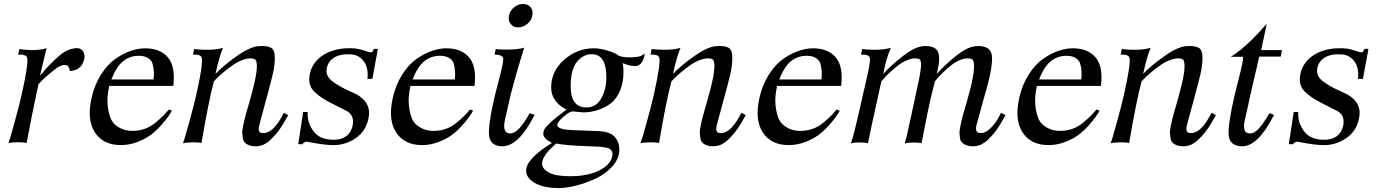

<svg xmlns="http://www.w3.org/2000/svg" viewBox="-20 -726 6986 974"><path d="M394 -395Q388 -386 378.5 -379.5Q369 -373 362.5 -371Q356 -369 345.5 -367Q335 -365 334 -365Q333 -379 326.5 -388.5Q320 -398 301.5 -396Q283 -394 256 -372Q228 -350 208 -332Q188 -314 182 -306L175 -299Q135 -111 115 0Q105 -4 73.5 -4.5Q42 -5 23 0Q29 -15 53 -102Q77 -189 90 -246Q124 -398 118 -431Q115 -451 72 -449L79 -478Q94 -473 136 -472Q178 -471 217 -481Q214 -473 205.5 -437.5Q197 -402 190 -371.5Q183 -341 182 -341Q220 -387 246 -411Q278 -443 303 -460Q328 -477 359 -481Q394 -486 405 -458.5Q416 -431 394 -395Z M859 -290H534Q522 -234 526 -194.5Q530 -155 540 -129Q550 -103 570 -88.5Q590 -74 609.5 -68Q629 -62 652 -62Q685 -62 714.5 -72.5Q744 -83 768.5 -103.5Q793 -124 806 -137Q819 -150 837 -171L852 -164Q844 -150 832.5 -133.5Q821 -117 796.5 -89.5Q772 -62 744.5 -41.5Q717 -21 676.5 -5.5Q636 10 593 10Q504 10 462 -53.5Q420 -117 444 -227Q459 -295 492 -347Q525 -399 565 -427Q605 -455 643.5 -468Q682 -481 716 -481Q793 -481 832 -434.5Q871 -388 859 -290ZM759 -323Q762 -342 760.5 -363Q759 -384 754 -402Q749 -420 731 -431.5Q713 -443 684 -443Q639 -443 605 -416Q571 -389 545 -323Z M1442 -142Q1429 -118 1416.5 -97.5Q1404 -77 1393 -62.5Q1382 -48 1371 -36Q1360 -24 1351.5 -16Q1343 -8 1333.5 -2Q1324 4 1318.5 7Q1313 10 1305 12Q1297 14 1294 14.5Q1291 15 1284 16H1278Q1260 17 1240.5 9.5Q1221 2 1214 -15Q1210 -36 1209 -50Q1208 -64 1215 -96Q1222 -128 1228.5 -150.5Q1235 -173 1245.5 -209.5Q1256 -246 1262 -270Q1300 -416 1270 -427Q1248 -434 1218.5 -424.5Q1189 -415 1163 -397Q1137 -379 1114.5 -360Q1092 -341 1078 -327L1065 -313Q1038 -212 1002 0Q991 -4 958.5 -4Q926 -4 908 1Q915 -15 939.5 -104.5Q964 -194 976 -246Q1010 -398 1004 -431Q1001 -451 959 -449L965 -478Q980 -474 1027 -473.5Q1074 -473 1111 -483Q1093 -442 1073 -351Q1108 -389 1177 -438.5Q1246 -488 1291 -492Q1333 -495 1353.5 -484.5Q1374 -474 1374 -434.5Q1374 -395 1364.5 -353Q1355 -311 1330 -220Q1294 -89 1293 -81Q1289 -54 1309 -51Q1313 -51 1318 -51Q1369 -52 1420 -154Z M1897 -478 1869 -326H1844Q1850 -383 1825 -415.5Q1800 -448 1762 -450Q1707 -454 1674.5 -433.5Q1642 -413 1637 -375Q1634 -357 1642.5 -340.5Q1651 -324 1671 -310Q1691 -296 1708 -286.5Q1725 -277 1751.5 -265Q1778 -253 1788 -248Q1867 -204 1849 -124Q1836 -60 1783.5 -24.5Q1731 11 1670 10Q1649 10 1623.5 7Q1598 4 1571.5 -1Q1545 -6 1537 -7Q1526 -9 1513 6L1493 5L1518 -158H1541Q1537 -107 1569 -62Q1601 -17 1671 -17Q1753 -17 1769 -89Q1780 -144 1733 -166L1662 -202Q1631 -218 1613.5 -229.5Q1596 -241 1576.5 -259Q1557 -277 1551.5 -300Q1546 -323 1552 -352Q1566 -415 1625 -450Q1684 -485 1770 -481Q1796 -480 1826 -470Q1856 -460 1862 -460Q1866 -460 1869.5 -464.5Q1873 -469 1875 -473.5Q1877 -478 1876 -478Z M2387 -290H2062Q2050 -234 2054 -194.5Q2058 -155 2068 -129Q2078 -103 2098 -88.5Q2118 -74 2137.5 -68Q2157 -62 2180 -62Q2213 -62 2242.5 -72.5Q2272 -83 2296.5 -103.5Q2321 -124 2334 -137Q2347 -150 2365 -171L2380 -164Q2372 -150 2360.5 -133.5Q2349 -117 2324.5 -89.5Q2300 -62 2272.5 -41.5Q2245 -21 2204.5 -5.5Q2164 10 2121 10Q2032 10 1990 -53.5Q1948 -117 1972 -227Q1987 -295 2020 -347Q2053 -399 2093 -427Q2133 -455 2171.5 -468Q2210 -481 2244 -481Q2321 -481 2360 -434.5Q2399 -388 2387 -290ZM2287 -323Q2290 -342 2288.5 -363Q2287 -384 2282 -402Q2277 -420 2259 -431.5Q2241 -443 2212 -443Q2167 -443 2133 -416Q2099 -389 2073 -323Z M2680 -646Q2676 -622 2654.5 -604.5Q2633 -587 2608 -587Q2584 -587 2570.5 -604.5Q2557 -622 2562 -646Q2566 -671 2587.5 -688.5Q2609 -706 2634 -706Q2659 -706 2672.5 -688.5Q2686 -671 2680 -646ZM2692 -143Q2611 16 2529 16Q2467 16 2461 -39Q2456 -98 2492 -247Q2497 -269 2510 -317.5Q2523 -366 2528.5 -393Q2534 -420 2533 -429Q2530 -449 2489 -449L2495 -478Q2499 -474 2554 -474.5Q2609 -475 2639 -484Q2579 -290 2558 -191Q2556 -179 2551.5 -161Q2547 -143 2544.5 -132Q2542 -121 2539.5 -106.5Q2537 -92 2537.5 -84Q2538 -76 2540.5 -67.5Q2543 -59 2549.5 -54.5Q2556 -50 2566 -49Q2590 -48 2615 -75.5Q2640 -103 2667 -152Z M3251 -456Q3242 -391 3202 -391Q3172 -391 3139 -406Q3143 -382 3143 -363Q3143 -303 3122.5 -259.5Q3102 -216 3069 -195Q3036 -174 3004 -165Q2972 -156 2939 -156Q2932 -156 2909.5 -158.5Q2887 -161 2884 -161Q2867 -159 2837 -132.5Q2807 -106 2807 -92Q2807 -69 2883 -66L3016 -61Q3076 -58 3099 -31Q3122 -4 3122 31Q3122 77 3088 116Q3054 155 3004.5 178.5Q2955 202 2904.5 215Q2854 228 2816 228Q2738 228 2693.5 202.5Q2649 177 2649 139Q2649 80 2780 -1Q2736 -23 2736 -47Q2736 -59 2741.5 -70Q2747 -81 2774.5 -106.5Q2802 -132 2854 -170Q2776 -209 2776 -283Q2776 -365 2842 -423Q2908 -481 2993 -481Q3022 -481 3060.5 -470Q3099 -459 3120 -443Q3138 -435 3178 -435Q3234 -435 3251 -456ZM2954 -181Q3005 -181 3030.5 -227.5Q3056 -274 3056 -333Q3056 -451 2982 -451Q2938 -451 2906.5 -412Q2875 -373 2875 -289Q2875 -181 2954 -181ZM3086 67Q3087 63 3087 56Q3087 43 3079.5 34.5Q3072 26 3052.5 22.5Q3033 19 3018 18Q3003 17 2969 16Q2851 12 2801 2Q2774 27 2762 40Q2750 53 2740 70.5Q2730 88 2730 104Q2730 130 2764 149Q2798 168 2872 168Q2961 168 3019 139Q3077 110 3086 67Z M3763 -142Q3750 -118 3737.5 -97.5Q3725 -77 3714 -62.5Q3703 -48 3692 -36Q3681 -24 3672.5 -16Q3664 -8 3654.5 -2Q3645 4 3639.5 7Q3634 10 3626 12Q3618 14 3615 14.5Q3612 15 3605 16H3599Q3581 17 3561.5 9.5Q3542 2 3535 -15Q3531 -36 3530 -50Q3529 -64 3536 -96Q3543 -128 3549.5 -150.5Q3556 -173 3566.5 -209.5Q3577 -246 3583 -270Q3621 -416 3591 -427Q3569 -434 3539.5 -424.5Q3510 -415 3484 -397Q3458 -379 3435.5 -360Q3413 -341 3399 -327L3386 -313Q3359 -212 3323 0Q3312 -4 3279.5 -4Q3247 -4 3229 1Q3236 -15 3260.5 -104.5Q3285 -194 3297 -246Q3331 -398 3325 -431Q3322 -451 3280 -449L3286 -478Q3301 -474 3348 -473.5Q3395 -473 3432 -483Q3414 -442 3394 -351Q3429 -389 3498 -438.5Q3567 -488 3612 -492Q3654 -495 3674.5 -484.5Q3695 -474 3695 -434.5Q3695 -395 3685.5 -353Q3676 -311 3651 -220Q3615 -89 3614 -81Q3610 -54 3630 -51Q3634 -51 3639 -51Q3690 -52 3741 -154Z M4247 -290H3922Q3910 -234 3914 -194.5Q3918 -155 3928 -129Q3938 -103 3958 -88.5Q3978 -74 3997.5 -68Q4017 -62 4040 -62Q4073 -62 4102.5 -72.5Q4132 -83 4156.5 -103.5Q4181 -124 4194 -137Q4207 -150 4225 -171L4240 -164Q4232 -150 4220.5 -133.5Q4209 -117 4184.5 -89.5Q4160 -62 4132.5 -41.5Q4105 -21 4064.5 -5.5Q4024 10 3981 10Q3892 10 3850 -53.5Q3808 -117 3832 -227Q3847 -295 3880 -347Q3913 -399 3953 -427Q3993 -455 4031.5 -468Q4070 -481 4104 -481Q4181 -481 4220 -434.5Q4259 -388 4247 -290ZM4147 -323Q4150 -342 4148.5 -363Q4147 -384 4142 -402Q4137 -420 4119 -431.5Q4101 -443 4072 -443Q4027 -443 3993 -416Q3959 -389 3933 -323Z M5081 -142Q5068 -118 5055.5 -97.5Q5043 -77 5032 -62.5Q5021 -48 5010 -36Q4999 -24 4990.5 -16Q4982 -8 4972.5 -2Q4963 4 4957.5 7Q4952 10 4944 12Q4936 14 4933 14.5Q4930 15 4924 16H4917Q4899 17 4879.5 9.5Q4860 2 4852 -15Q4848 -36 4847.5 -50Q4847 -64 4854 -96Q4861 -128 4867.5 -150.5Q4874 -173 4884.5 -209.5Q4895 -246 4901 -270Q4938 -417 4908 -427Q4886 -434 4858.5 -424.5Q4831 -415 4808 -397Q4785 -379 4765.5 -360Q4746 -341 4734 -327L4723 -313Q4708 -258 4696 -203.5Q4684 -149 4672 -86Q4660 -23 4655 1Q4643 -3 4615 -3Q4587 -3 4569 2Q4573 -7 4582.5 -48Q4592 -89 4606 -155Q4620 -221 4624 -239Q4635 -288 4641 -317.5Q4647 -347 4650.5 -373Q4654 -399 4651.5 -411.5Q4649 -424 4642 -427Q4620 -434 4592 -424.5Q4564 -415 4540 -397Q4516 -379 4495.5 -360Q4475 -341 4463 -327L4451 -313Q4388 -29 4383 1Q4371 -3 4343 -3.5Q4315 -4 4296 1Q4308 -21 4356 -239Q4360 -255 4366.5 -284Q4373 -313 4377.5 -332.5Q4382 -352 4386.5 -374.5Q4391 -397 4392.5 -411Q4394 -425 4393 -431Q4389 -451 4348 -449L4354 -478Q4369 -474 4414.5 -473.5Q4460 -473 4499 -483Q4473 -423 4461 -351Q4496 -391 4557.5 -439.5Q4619 -488 4663 -492Q4723 -496 4738 -463.5Q4753 -431 4732 -351Q4770 -394 4828 -441Q4886 -488 4930 -492Q5009 -498 5012.5 -437Q5016 -376 4969 -220Q4933 -88 4932 -85Q4928 -55 4946 -52Q4950 -51 4958 -51Q4980 -51 5004.5 -75.5Q5029 -100 5040 -119.5Q5051 -139 5058 -154Z M5565 -290H5240Q5228 -234 5232 -194.5Q5236 -155 5246 -129Q5256 -103 5276 -88.5Q5296 -74 5315.5 -68Q5335 -62 5358 -62Q5391 -62 5420.5 -72.5Q5450 -83 5474.5 -103.5Q5499 -124 5512 -137Q5525 -150 5543 -171L5558 -164Q5550 -150 5538.5 -133.5Q5527 -117 5502.5 -89.5Q5478 -62 5450.5 -41.5Q5423 -21 5382.5 -5.5Q5342 10 5299 10Q5210 10 5168 -53.5Q5126 -117 5150 -227Q5165 -295 5198 -347Q5231 -399 5271 -427Q5311 -455 5349.5 -468Q5388 -481 5422 -481Q5499 -481 5538 -434.5Q5577 -388 5565 -290ZM5465 -323Q5468 -342 5466.5 -363Q5465 -384 5460 -402Q5455 -420 5437 -431.5Q5419 -443 5390 -443Q5345 -443 5311 -416Q5277 -389 5251 -323Z M6148 -142Q6135 -118 6122.5 -97.5Q6110 -77 6099 -62.5Q6088 -48 6077 -36Q6066 -24 6057.5 -16Q6049 -8 6039.5 -2Q6030 4 6024.5 7Q6019 10 6011 12Q6003 14 6000 14.5Q5997 15 5990 16H5984Q5966 17 5946.5 9.5Q5927 2 5920 -15Q5916 -36 5915 -50Q5914 -64 5921 -96Q5928 -128 5934.5 -150.5Q5941 -173 5951.5 -209.5Q5962 -246 5968 -270Q6006 -416 5976 -427Q5954 -434 5924.5 -424.5Q5895 -415 5869 -397Q5843 -379 5820.5 -360Q5798 -341 5784 -327L5771 -313Q5744 -212 5708 0Q5697 -4 5664.5 -4Q5632 -4 5614 1Q5621 -15 5645.5 -104.5Q5670 -194 5682 -246Q5716 -398 5710 -431Q5707 -451 5665 -449L5671 -478Q5686 -474 5733 -473.5Q5780 -473 5817 -483Q5799 -442 5779 -351Q5814 -389 5883 -438.5Q5952 -488 5997 -492Q6039 -495 6059.5 -484.5Q6080 -474 6080 -434.5Q6080 -395 6070.5 -353Q6061 -311 6036 -220Q6000 -89 5999 -81Q5995 -54 6015 -51Q6019 -51 6024 -51Q6075 -52 6126 -154Z M6483 -472 6477 -439H6368L6358 -395Q6348 -351 6333 -287.5Q6318 -224 6311 -188Q6308 -176 6304 -158Q6300 -140 6297.5 -129.5Q6295 -119 6292.5 -105Q6290 -91 6290.5 -83Q6291 -75 6293.5 -66.5Q6296 -58 6302.5 -54Q6309 -50 6319 -49Q6343 -48 6367 -75Q6391 -102 6420 -152L6443 -143Q6362 16 6282 16Q6219 16 6213 -39Q6208 -93 6244 -247Q6248 -264 6262 -318.5Q6276 -373 6281.5 -401Q6287 -429 6286 -438H6224Q6273 -468 6329 -523Q6361 -554 6406 -605Q6387 -516 6378 -472Z M6922 -478 6894 -326H6869Q6875 -383 6850 -415.5Q6825 -448 6787 -450Q6732 -454 6699.5 -433.5Q6667 -413 6662 -375Q6659 -357 6667.5 -340.5Q6676 -324 6696 -310Q6716 -296 6733 -286.5Q6750 -277 6776.5 -265Q6803 -253 6813 -248Q6892 -204 6874 -124Q6861 -60 6808.5 -24.5Q6756 11 6695 10Q6674 10 6648.5 7Q6623 4 6596.5 -1Q6570 -6 6562 -7Q6551 -9 6538 6L6518 5L6543 -158H6566Q6562 -107 6594 -62Q6626 -17 6696 -17Q6778 -17 6794 -89Q6805 -144 6758 -166L6687 -202Q6656 -218 6638.5 -229.5Q6621 -241 6601.5 -259Q6582 -277 6576.5 -300Q6571 -323 6577 -352Q6591 -415 6650 -450Q6709 -485 6795 -481Q6821 -480 6851 -470Q6881 -460 6887 -460Q6891 -460 6894.5 -464.5Q6898 -469 6900 -473.5Q6902 -478 6901 -478Z"/></svg>

Font: GFS Artemisia
Style: Italic
Weight: 400
Italic angle: -12°
Designer: Takis Katsoulidis and George D. Matthiopoulos
Foundry: George Matthiopoulos and Takis Katsoulidis
Version: Version 1.0